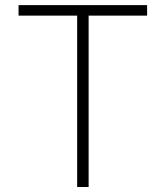

<svg xmlns="http://www.w3.org/2000/svg" viewBox="-20 -748 663 768"><path d="M54.2 -685.5V-727.5H568.4V-685.5H334.5V0H288.6V-685.5Z"/></svg>

Font: Inter 16pt ExtraLight
Style: Regular
Weight: 250
Version: Version 4.001;git-66647c0bb